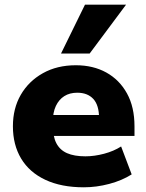

<svg xmlns="http://www.w3.org/2000/svg" viewBox="-20 -787 624 818"><path d="M337 11Q241 11 173 -21Q105 -53 70 -111.5Q35 -170 35 -249Q35 -325 68.5 -383Q102 -441 162.5 -475Q223 -509 303 -509Q377 -509 433 -478Q489 -447 521 -389Q553 -331 553 -249V-208H186V-297H416L402 -284Q402 -339 377.5 -365.5Q353 -392 309 -392Q277 -392 254 -377.5Q231 -363 218 -335.5Q205 -308 205 -267V-254Q205 -206 220 -177Q235 -148 265.5 -134.5Q296 -121 344 -121Q382 -121 423.5 -132Q465 -143 496 -163L541 -44Q500 -18 445.5 -3.5Q391 11 337 11ZM240 -559 342 -767H517L362 -559Z"/></svg>

Font: Nunito Sans 10pt Black
Style: Regular
Weight: 900
Designer: Vernon Adams
Foundry: Vernon Adams
Version: Version 3.101;gftools[0.9.27]